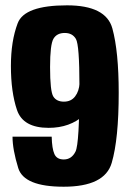

<svg xmlns="http://www.w3.org/2000/svg" viewBox="-20 -701 490 727"><path d="M221 6Q376.6 6 403 -84.3Q429.5 -174.5 429.5 -349.8Q429.5 -505.5 405.5 -593.2Q381.5 -680.8 233.7 -680.8Q72.7 -680.8 47 -613.1Q21.3 -545.4 21.3 -451.3Q21.3 -352.4 44.3 -284.6Q67.2 -216.9 164.2 -216.9Q244.9 -216.9 297.8 -264.7Q350.8 -312.4 352.6 -357.1L281.2 -386.2Q279.7 -356 264.5 -336.1Q249.4 -316.1 222 -316.1Q194.1 -316.1 181.9 -335.5Q169.6 -354.8 169.6 -447.2Q169.6 -532.6 182.5 -554.4Q195.5 -576.2 225.3 -576.2Q254.3 -576.2 267.5 -553.4Q280.8 -530.6 280.8 -376Q280.8 -157.3 266 -127.3Q251.2 -97.2 221.4 -97.2Q195.2 -97.2 186 -117.7Q176.8 -138.2 175.7 -183.6H27.4Q27.4 -134.9 49.1 -64.5Q70.9 6 221 6Z"/></svg>

Font: Anybody Thin Condensed
Style: Regular
Weight: 100
Width: 3
Version: Version 1.113;gftools[0.9.25]